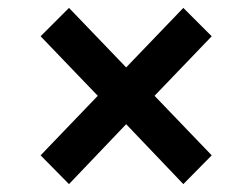

<svg xmlns="http://www.w3.org/2000/svg" viewBox="-20 -544 640 487"><path d="M300 -229 155 -77 83 -150 228 -301 83 -452 155 -524 300 -373 445 -524 517 -452 372 -301 517 -150 445 -77Z"/></svg>

Font: IBM Plex Sans KR SmBld
Style: Regular
Weight: 600
Designer: Mike Abbink; Paul van der Laan; Pieter van Rosmalen; Wujin Sim; Chorong Kim; Dohee Lee;
Foundry: Sandoll Inc.
Version: Version 1.002